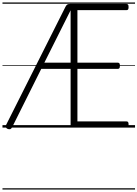

<svg xmlns="http://www.w3.org/2000/svg" viewBox="-20 -1030 1110 1550"><path d="M1001 0H577Q563 0 556.5 -5.5Q550 -11 550 -23V-474H313L77 -1Q70 11 61.5 13Q53 15 40 10Q29 4 26.5 -4Q24 -12 30 -23L509 -976Q516 -989 523 -993.5Q530 -998 546 -998H1001Q1010 -998 1014 -992.5Q1018 -987 1018 -973Q1018 -959 1014 -953.5Q1010 -948 1001 -948H605V-524H931Q940 -524 944 -518.5Q948 -513 948 -499Q948 -485 944 -479.5Q940 -474 931 -474H605V-50H1001Q1010 -50 1014 -44.5Q1018 -39 1018 -25Q1018 -11 1014 -5.5Q1010 0 1001 0ZM338 -524H550V-947ZM0 490H1070V500H0ZM0 -20H1070V0H0ZM0 -505H1070V-500H0ZM0 -1010H1070V-1000H0Z"/></svg>

Font: Playwrite NG Modern Guides
Style: Regular
Weight: 400
Designer: Veronika Burian, José Scaglione
Foundry: TypeTogether
Version: Version 1.003